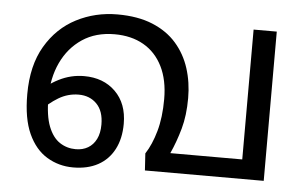

<svg xmlns="http://www.w3.org/2000/svg" viewBox="-45 -632 1134 710"><g transform="rotate(5 522.0 -277.0)"><path d="M249 12Q196 12 152 -14.5Q108 -41 82.5 -97Q57 -153 57 -243Q57 -350 99.5 -422Q142 -494 212 -530Q282 -566 364 -566Q440 -566 494.5 -543.5Q549 -521 583.5 -481.5Q618 -442 634.5 -390.5Q651 -339 651 -280Q651 -216 637 -166Q623 -116 603 -72H870V-554H956V0H515L511 -63Q534 -98 548.5 -149.5Q563 -201 563 -269Q563 -340 538 -390Q513 -440 467.5 -466Q422 -492 360 -492Q290 -492 240 -458.5Q190 -425 163 -367.5Q136 -310 136 -237Q136 -170 151.5 -130.5Q167 -91 193.5 -73.5Q220 -56 253 -56Q279 -56 298.5 -67.5Q318 -79 329 -101Q340 -123 340 -155Q340 -205 314 -231.5Q288 -258 247 -258Q207 -258 172 -237Q137 -216 108 -184L93 -248Q123 -283 167.5 -305.5Q212 -328 261 -328Q333 -328 377.5 -284Q422 -240 422 -165Q422 -110 401 -70Q380 -30 341.5 -9Q303 12 249 12Z"/></g></svg>

Font: ltamil15
Style: Book
Weight: 400
Designer: Jelle Bosma - Monotype Design Team
Foundry: Monotype Imaging Inc.
Version: Version 2.003